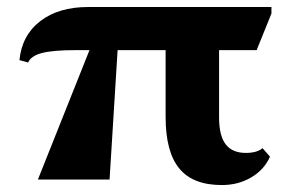

<svg xmlns="http://www.w3.org/2000/svg" viewBox="-20 -517 842 553"><path d="M618.8 16Q535.6 16 496.3 -31.8Q457 -79.6 457 -180.2V-453.8L611 -458.6V-178.2Q611 -126.4 629.9 -101.5Q648.8 -76.6 688 -76.6Q720 -76.6 736.2 -90.2L757.6 -65.8Q741.4 -28.6 704 -6.3Q666.6 16 618.8 16ZM89.2 0 268.4 -449.6 323.6 -451 295.6 0ZM61 -337 36 -343.8Q43 -415.2 95.8 -456Q148.6 -496.8 233.8 -496.8H761.8V-478L719.2 -372.6H197.8Q132.4 -372.6 100.8 -364.3Q69.2 -356 61 -337Z"/></svg>

Font: Platypi Light
Style: Regular
Weight: 300
Designer: David Sargent
Foundry: Bolt Cutter Type
Version: Version 1.200